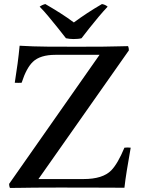

<svg xmlns="http://www.w3.org/2000/svg" viewBox="-20 -928 696 949"><path d="M617 -679 170 -43H393Q488 -43 530 -86Q562 -119 595 -198Q611 -200 626 -198Q615 -136 607 -86.5Q599 -37 595 0Q580 0 502.5 -0.5Q425 -1 276 -1Q197 -1 151 -0.5Q105 0 78 0.5Q51 1 29 1Q25 -8 25 -19L472 -657H254Q178 -657 142 -622Q110 -591 87 -519Q71 -518 53 -519Q61 -569 67 -614Q73 -659 77 -702Q142 -698 212.5 -697.5Q283 -697 362 -697Q443 -697 491.5 -697.5Q540 -698 568 -699Q596 -700 613 -700Q615 -696 616 -690.5Q617 -685 617 -679ZM345 -817Q376 -840 411 -863Q446 -886 484 -908Q501 -905 512 -895Q492 -874 468 -845.5Q444 -817 421.5 -788.5Q399 -760 383 -739Q376 -737 365.5 -736Q355 -735 344 -735Q335 -735 324.5 -736Q314 -737 306 -739Q290 -760 267 -788.5Q244 -817 220.5 -845.5Q197 -874 176 -895Q188 -904 204 -908Q242 -886 277.5 -863.5Q313 -841 345 -817Z"/></svg>

Font: Tiro Devanagari Hindi
Style: Regular
Weight: 400
Designer: Devanagari: John Hudson & Fiona Ross. Latin: John Hudson.
Foundry: Tiro Typeworks Ltd.
Version: Version 1.52